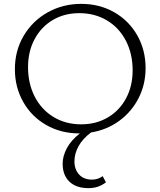

<svg xmlns="http://www.w3.org/2000/svg" viewBox="-20 -684 830 993"><path d="M365 151Q365 192 389 218.5Q413 245 456 245Q487 245 511 227L528 259Q508 274 486.5 281.5Q465 289 437 289Q374 289 339 255.5Q304 222 304 163Q304 123 326 82Q348 41 393 6H390Q295 6 219 -37.5Q143 -81 100 -157Q57 -233 57 -326Q57 -422 102.5 -499Q148 -576 226.5 -620Q305 -664 400 -664Q495 -664 571 -620.5Q647 -577 690 -501Q733 -425 733 -332Q733 -247 696.5 -176Q660 -105 596 -58.5Q532 -12 451 1Q408 33 386.5 71.5Q365 110 365 151ZM400 -41Q477 -41 537.5 -76.5Q598 -112 632 -175.5Q666 -239 666 -320Q666 -406 631 -473.5Q596 -541 533 -578.5Q470 -616 390 -616Q313 -616 253 -580.5Q193 -545 159 -481.5Q125 -418 125 -337Q125 -251 160 -183.5Q195 -116 257.5 -78.5Q320 -41 400 -41Z"/></svg>

Font: Ysabeau SC Semilight
Style: Regular
Weight: 300
Designer: Christian Thalmann (Catharsis Fonts)
Version: Version 0.003